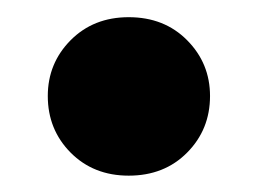

<svg xmlns="http://www.w3.org/2000/svg" viewBox="-20 -342 308 229"><path d="M133.5 -321.5Q176 -321.5 203.2 -294Q230.5 -266.5 230.5 -227.5Q230.5 -187.5 203.2 -160Q176 -132.5 133.5 -132.5Q91.5 -132.5 64.2 -160Q37 -187.5 37 -227.5Q37 -266.5 64.2 -294Q91.5 -321.5 133.5 -321.5Z"/></svg>

Font: Newsreader 24pt ExtraBold
Style: Regular
Weight: 800
Designer: Hugues Gentile
Foundry: Production Type
Version: Version 1.003